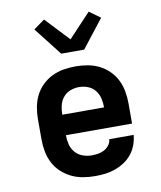

<svg xmlns="http://www.w3.org/2000/svg" viewBox="-87 -845 773 923"><g transform="rotate(-10 300.0 -384.0)"><path d="M303 8Q273 8 243.5 3Q214 -2 187.5 -15Q161 -28 139 -48.5Q117 -69 103.5 -95.5Q90 -122 84.5 -151Q79 -180 79 -210V-310Q79 -339 84.5 -368.5Q90 -398 103 -424Q116 -450 137.5 -471Q159 -492 185.5 -505Q212 -518 241.5 -523Q271 -528 300 -528Q329 -528 358.5 -523Q388 -518 414.5 -505Q441 -492 462.5 -471Q484 -450 497 -424Q510 -398 515.5 -368.5Q521 -339 521 -310V-210H198Q198 -187 203.5 -165Q209 -143 223.5 -126Q238 -109 259.5 -101Q281 -93 303 -93Q319 -93 335 -95.5Q351 -98 365 -105.5Q379 -113 389 -126Q399 -139 400 -155H519Q517 -130 508 -106Q499 -82 483.5 -62.5Q468 -43 446.5 -29Q425 -15 401.5 -6.5Q378 2 353 5Q328 8 303 8ZM402 -310Q402 -332 397 -354Q392 -376 378 -393.5Q364 -411 343 -419Q322 -427 300 -427Q278 -427 257 -419Q236 -411 222 -393.5Q208 -376 203 -354Q198 -332 198 -310ZM244 -600 137 -737 191 -776 300 -660 409 -776 463 -737 356 -600Z"/></g></svg>

Font: Iosevka Plex Etoile
Style: Bold
Weight: 700
Designer: Belleve Invis
Foundry: Belleve Invis
Version: Version 25.1.1; ttfautohint (v1.8.4)